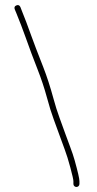

<svg xmlns="http://www.w3.org/2000/svg" viewBox="-20 -704 385 764"><path d="M284.1 40C280.7 40 277.9 38.8 275.6 36.5C273.2 34.2 272.1 31.3 272.1 28V17C272.1 11 268.1 -6.8 260.2 -36.3C252.3 -65.8 244.8 -90.1 237.6 -109C231.2 -125.7 224.4 -144.3 217.1 -165C209.7 -185.7 201.9 -207.2 193.6 -229.5C185.2 -251.8 176.2 -281 166.4 -317.1C156.6 -353.2 144.2 -390.5 129.1 -429C113.1 -469.5 97.4 -511.7 81.8 -555.7C70.2 -588.1 58.3 -619.2 46.1 -649L39.1 -666C35.7 -674 37.7 -679.5 45.1 -682.5C52.4 -685.5 57.7 -683.3 61.1 -676L68.1 -658C78.1 -633.6 90.2 -601.8 104.2 -562.5C113.6 -536.2 129.5 -494.3 152.1 -437C166.4 -400.5 180.1 -358.3 193.1 -310.5C200.4 -283.5 208.1 -259.2 216.1 -237.5C224.1 -215.8 231.7 -194.7 239.1 -174C246.4 -153.3 253.4 -134.3 260.1 -117C266.7 -99.7 272.4 -82.7 277.1 -66C289.7 -20.8 296.1 6.9 296.1 17V28C296.1 31.3 294.9 34.2 292.6 36.5C290.2 38.8 287.4 40 284.1 40Z"/></svg>

Font: Proton
Style: SeBdCnd
Weight: 500
Version: Version 1.017